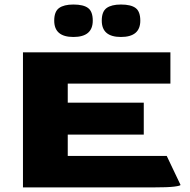

<svg xmlns="http://www.w3.org/2000/svg" viewBox="-20 -816 826 836"><path d="M80 0V-588H722V-452H275V-369H606V-230H275V-137H706L766 -11Q766 -7 739 -3.5Q712 0 646 0ZM506.6 -655Q423.1 -655 423.1 -726.1Q423.1 -765.7 444.2 -781Q465.3 -796.3 506.6 -796.3Q550.4 -796.3 570.6 -781Q590.9 -765.7 590.9 -726.1Q590.9 -655 506.6 -655ZM299.6 -655Q216.1 -655 216.1 -726.1Q216.1 -765.7 237.2 -781Q258.3 -796.3 299.6 -796.3Q343.4 -796.3 363.6 -781Q383.9 -765.7 383.9 -726.1Q383.9 -655 299.6 -655Z"/></svg>

Font: Goldman
Style: Bold
Weight: 700
Designer: Jaikishan Patel
Version: Version 1.000; ttfautohint (v1.8.3)